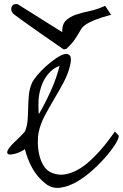

<svg xmlns="http://www.w3.org/2000/svg" viewBox="-20 -915 601 939"><path d="M203.1 -16.6Q162.1 -48.8 138.2 -92.3Q114.3 -135.7 101.6 -185.5Q95.7 -180.7 84 -174.8Q72.3 -168.9 60.1 -165Q47.9 -161.1 36.1 -159.7Q24.4 -158.2 19 -162.1Q13.7 -166 16.1 -175.3Q18.6 -184.6 34.2 -203.1Q36.1 -206.1 46.4 -215.8Q56.6 -225.6 68.4 -236.8Q80.1 -248 89.8 -258.3Q99.6 -268.6 101.6 -271.5Q112.3 -295.9 114.7 -325.2Q117.2 -354.5 117.7 -386.2Q118.2 -418 121.1 -449.2Q124 -480.5 135.7 -507.8Q142.6 -523.4 161.6 -546.4Q180.7 -569.3 204.6 -590.8Q228.5 -612.3 253.4 -629.4Q278.3 -646.5 296.4 -650.4Q314.5 -654.3 322.8 -641.6Q331.1 -628.9 322.3 -592.8Q311.5 -549.8 289.6 -509.3Q267.6 -468.8 244.1 -429.2Q220.7 -389.6 199.7 -350.6Q178.7 -311.5 169.9 -271.5Q165 -250 165 -219.2Q165 -188.5 171.9 -158.2Q178.7 -127.9 194.3 -103Q210 -78.1 237.3 -68.4Q268.6 -56.6 299.8 -62.5Q331.1 -68.4 360.8 -85Q390.6 -101.6 418 -126.5Q445.3 -151.4 468.8 -177.7Q492.2 -204.1 510.7 -229Q529.3 -253.9 542 -271.5L558.6 -253.9Q565.4 -248 550.3 -220.7Q535.2 -193.4 506.3 -158.7Q477.5 -124 438.5 -87.9Q399.4 -51.8 357.9 -27.3Q316.4 -2.9 275.9 2.9Q235.4 8.8 203.1 -16.6ZM169.9 -441.4Q168.9 -436.5 168.5 -424.3Q168 -412.1 168 -398.4Q168 -384.8 168.5 -373Q168.9 -361.3 169.9 -356.4Q201.2 -410.2 228.5 -470.7Q255.9 -531.2 271.5 -592.8Q249 -585 231 -568.8Q212.9 -552.7 200.2 -531.7Q187.5 -510.7 180.2 -487.3Q172.9 -463.9 169.9 -441.4ZM494.1 -886.7 523.4 -842.8Q473.6 -829.1 445.3 -817.9Q417 -806.6 401.4 -796.4Q385.7 -786.1 378.4 -774.9Q371.1 -763.7 363.3 -750Q355.5 -736.3 343.3 -718.8Q331.1 -701.2 306.6 -677.7Q304.7 -675.8 297.9 -674.3Q291 -672.9 289.1 -674.8Q216.8 -724.6 170.4 -757.3Q124 -790 96.7 -809.6Q69.3 -829.1 57.6 -837.9Q45.9 -846.7 42.5 -850.1Q39.1 -853.5 40 -853.5Q41 -853.5 40 -855.5Q36.1 -859.4 35.2 -866.7Q34.2 -874 36.6 -880.9Q39.1 -887.7 45.9 -892.1Q52.7 -896.5 66.4 -894.5L284.2 -757.8Q283.2 -795.9 302.2 -814.5Q321.3 -833 351.6 -843.3Q381.8 -853.5 419.4 -861.3Q457 -869.1 494.1 -886.7Z"/></svg>

Font: Over the Rainbow
Style: Regular
Weight: 400
Designer: Kimberly Geswein
Foundry: Kimberly Geswein
Version: Version 1.002 2010